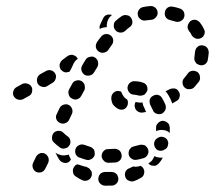

<svg xmlns="http://www.w3.org/2000/svg" viewBox="-20 -588 706 631"><path d="M310 -17Q304 -11 303 -1Q303 3 304 7Q306 12 309 15Q312 18 316 20Q320 22 324 22Q330 23 336 22Q342 22 347 22Q352 22 356 20Q360 18 363 15Q366 12 368 7Q369 3 369 -1Q368 -11 362 -17Q355 -23 345 -23Q341 -23 336 -23Q331 -23 327 -23Q317 -23 310 -17ZM392 -6Q395 3 404 6Q412 10 421 7Q432 3 442 -3Q451 -7 453 -16Q456 -25 452 -33Q450 -36 448 -39Q445 -41 442 -43Q438 -42 435 -41Q426 -39 418 -41Q411 -38 405 -35Q396 -32 392 -23Q389 -15 392 -6ZM269 -37Q274 -35 276 -31Q279 -28 281 -24Q282 -20 282 -15Q282 -11 280 -7Q276 2 267 5Q258 8 250 4Q239 -1 229 -8Q221 -13 220 -22Q218 -31 223 -39Q225 -42 228 -45Q231 -47 235 -48Q246 -44 257 -41Q260 -40 263 -40Q266 -38 269 -37ZM128 -83Q119 -87 111 -84Q102 -80 98 -72L89 -53Q85 -45 88 -36Q91 -27 99 -23Q103 -21 108 -21Q112 -21 116 -22Q121 -24 124 -27Q127 -30 129 -34L138 -52Q142 -61 139 -70Q136 -78 128 -83ZM484 -68Q480 -59 472 -54Q470 -52 468 -51Q468 -50 469 -49Q470 -48 471 -48Q474 -45 478 -44Q483 -43 487 -43Q492 -43 496 -46Q499 -48 502 -51Q510 -60 515 -70Q507 -69 498 -71Q493 -72 488 -75Q486 -71 484 -68ZM175 -63Q169 -72 164 -83Q163 -84 163 -84Q163 -85 163 -86Q169 -81 178 -79Q187 -76 196 -78Q201 -78 206 -80Q207 -76 209 -72Q211 -67 213 -64Q212 -61 210 -60Q209 -58 207 -56Q199 -51 190 -53Q181 -55 175 -63ZM374 -61Q377 -64 379 -69Q380 -73 380 -77Q379 -87 373 -93Q366 -99 356 -99Q346 -98 337 -98Q332 -98 328 -97Q324 -95 321 -92Q318 -89 316 -85Q314 -80 314 -76Q314 -67 321 -60Q327 -53 337 -53Q347 -53 359 -54Q363 -54 367 -56Q371 -58 374 -61ZM280 -65Q284 -67 287 -71Q290 -74 291 -78Q292 -83 291 -87Q291 -92 289 -96Q286 -99 283 -102Q279 -105 275 -106Q266 -109 257 -112Q248 -115 240 -111Q231 -107 228 -98Q227 -94 227 -90Q227 -85 229 -81Q231 -77 234 -74Q237 -71 242 -70Q252 -66 263 -63Q267 -62 272 -62Q276 -63 280 -65ZM465 -79Q467 -83 468 -87Q468 -92 467 -96Q466 -100 463 -104Q460 -107 457 -110Q453 -112 448 -112Q444 -113 440 -112Q430 -109 420 -107Q416 -106 412 -104Q409 -101 406 -97Q404 -94 403 -89Q402 -85 403 -80Q405 -71 413 -66Q421 -61 430 -63Q441 -65 451 -68Q455 -69 459 -72Q463 -75 465 -79ZM532 -111Q533 -115 533 -120Q532 -124 530 -128Q525 -136 515 -138Q506 -140 499 -135Q498 -134 497 -134Q489 -129 487 -120Q485 -111 490 -103Q494 -95 503 -93Q512 -91 520 -96Q521 -96 522 -97Q526 -99 529 -103Q531 -106 532 -111ZM192 -100Q197 -101 201 -103Q204 -105 207 -109Q213 -116 211 -126Q210 -135 202 -140Q194 -146 189 -151Q183 -158 173 -158Q164 -158 157 -152Q151 -145 151 -136Q150 -126 157 -120Q165 -112 176 -104Q179 -101 184 -100Q188 -99 192 -100ZM537 -152Q538 -152 538 -151Q538 -153 538 -154Q538 -162 538 -169Q537 -174 536 -178Q534 -182 530 -185Q527 -188 523 -189Q519 -191 514 -191Q505 -190 499 -183Q492 -177 493 -167Q493 -162 493 -157Q497 -159 502 -160Q511 -162 521 -160Q530 -158 537 -152ZM206 -243Q198 -247 189 -244Q180 -241 176 -233L167 -214Q162 -206 165 -197Q168 -188 177 -184Q185 -180 194 -183Q203 -186 207 -194L216 -213Q220 -221 217 -230Q214 -239 206 -243ZM511 -214Q515 -216 518 -219Q521 -222 523 -226Q525 -230 525 -234Q525 -239 524 -243Q519 -255 513 -265Q509 -273 500 -276Q491 -278 483 -273Q479 -271 476 -268Q473 -264 472 -260Q471 -255 472 -251Q472 -247 474 -243Q478 -236 482 -227Q485 -218 493 -215Q502 -211 511 -214ZM449 -251Q448 -251 447 -251Q438 -250 430 -252Q428 -253 426 -253Q425 -252 424 -250Q424 -248 423 -246Q423 -244 423 -242Q423 -242 422 -241Q422 -240 422 -239Q422 -239 423 -238Q424 -228 431 -223Q439 -217 448 -218Q454 -219 460 -220Q458 -226 455 -232Q451 -239 449 -247Q449 -249 449 -251ZM397 -238Q393 -230 384 -228Q375 -226 367 -231Q357 -237 351 -245Q348 -250 347 -256Q345 -262 346 -269Q347 -278 354 -284Q361 -290 370 -289Q372 -289 374 -288Q376 -288 378 -287Q379 -286 379 -285Q382 -276 388 -269Q392 -264 398 -261Q399 -259 399 -258Q400 -257 400 -255Q401 -251 400 -246Q400 -242 397 -238ZM546 -248Q553 -252 560 -256Q568 -260 570 -269Q573 -278 568 -286Q566 -290 563 -293Q559 -296 555 -297Q550 -298 546 -297Q542 -297 538 -295Q531 -291 524 -288Q529 -283 533 -276Q540 -265 545 -251Q545 -250 546 -248ZM63 -266 74 -272Q78 -274 81 -277Q84 -281 85 -285Q86 -289 86 -294Q86 -298 84 -302Q79 -311 70 -313Q61 -316 53 -312L42 -306L35 -302Q27 -298 24 -289Q21 -280 25 -272Q27 -268 31 -265Q34 -262 39 -261Q43 -259 47 -260Q52 -260 56 -262ZM258 -309Q257 -313 254 -316Q251 -320 247 -322Q239 -326 230 -323Q221 -321 217 -312L207 -294Q203 -286 206 -277Q208 -268 217 -264Q225 -259 234 -262Q243 -265 247 -273L257 -291Q259 -295 259 -300Q259 -304 258 -309ZM463 -288Q463 -289 464 -290Q466 -299 462 -307Q457 -315 448 -317Q436 -321 423 -321Q414 -322 407 -316Q400 -310 399 -300Q399 -291 405 -284Q411 -277 420 -277Q429 -276 436 -274Q441 -273 446 -274Q451 -275 456 -278Q457 -280 459 -282Q460 -284 462 -286Q463 -287 463 -288ZM587 -300Q594 -294 603 -295Q613 -295 619 -302Q627 -311 634 -320Q639 -328 637 -337Q636 -346 628 -352Q624 -354 620 -355Q616 -356 611 -355Q607 -355 603 -352Q599 -350 597 -346Q592 -339 586 -332Q579 -325 580 -316Q580 -307 587 -300ZM161 -347Q156 -355 147 -357Q138 -359 130 -354Q122 -349 112 -344Q104 -339 102 -330Q100 -321 104 -313Q109 -305 118 -303Q127 -300 135 -305Q144 -310 153 -316Q161 -321 163 -330Q166 -339 161 -347ZM292 -399Q284 -404 275 -401Q265 -399 261 -391L250 -373Q248 -369 247 -365Q247 -360 248 -356Q249 -352 252 -348Q254 -345 258 -342Q266 -338 275 -340Q284 -342 289 -350L300 -368Q304 -376 302 -385Q300 -394 292 -399ZM236 -395Q235 -396 234 -397Q234 -398 233 -399Q230 -403 226 -405Q222 -407 218 -408Q213 -408 209 -407Q205 -406 201 -403Q193 -397 185 -391Q178 -385 176 -376Q175 -367 180 -359Q183 -356 187 -353Q191 -351 195 -350Q199 -350 202 -351Q206 -351 209 -353Q210 -356 212 -358L221 -377Q224 -385 231 -391Q233 -393 236 -395ZM623 -383Q625 -379 629 -377Q633 -375 637 -374Q646 -372 654 -377Q662 -383 663 -392Q665 -403 666 -415Q666 -425 660 -432Q654 -438 645 -439Q635 -440 628 -433Q622 -427 621 -418Q620 -409 619 -400Q618 -395 619 -391Q620 -387 623 -383ZM343 -472Q336 -477 327 -476Q318 -475 312 -467Q305 -459 299 -450Q294 -442 295 -433Q297 -424 304 -419Q312 -413 321 -415Q330 -416 336 -424Q342 -432 347 -440Q353 -447 352 -457Q351 -466 343 -472ZM597 -494Q596 -499 597 -503Q597 -507 600 -511Q602 -515 605 -518Q613 -524 622 -523Q631 -521 637 -514Q645 -504 650 -493Q652 -489 653 -485Q653 -480 652 -476Q650 -472 648 -468Q645 -465 641 -463Q640 -462 638 -462Q637 -461 636 -461Q635 -461 634 -461Q627 -459 620 -463Q614 -466 610 -472Q607 -480 601 -486Q599 -490 597 -494ZM391 -486Q398 -493 405 -498Q413 -503 415 -512Q416 -521 411 -529Q406 -537 397 -538Q388 -540 380 -535Q371 -529 362 -521Q354 -515 354 -506Q353 -496 359 -489Q365 -482 374 -481Q383 -480 391 -486ZM307 -501Q308 -505 310 -509L319 -528Q321 -532 324 -535Q327 -538 331 -539Q335 -541 340 -540Q344 -540 348 -539Q347 -538 347 -538Q340 -532 336 -525Q332 -517 331 -507Q331 -503 331 -499Q328 -499 324 -498Q315 -497 308 -493Q307 -497 307 -501ZM525 -531Q520 -539 522 -548Q523 -557 531 -563Q539 -568 548 -566Q560 -564 571 -560Q580 -557 584 -549Q588 -540 585 -531Q585 -530 584 -530Q584 -529 584 -528Q582 -526 581 -524Q576 -519 570 -517Q563 -515 557 -517Q548 -520 539 -522Q530 -524 525 -531ZM498 -548Q497 -557 490 -563Q483 -569 473 -568Q461 -567 451 -565Q441 -563 436 -555Q431 -547 433 -538Q435 -529 443 -524Q450 -519 460 -521Q468 -522 478 -523Q487 -524 493 -532Q499 -539 498 -548Z"/></svg>

Font: FRB American Cursive Guidelines Dashed Extrabold
Style: Bold Italic
Weight: 800
Italic angle: -25°
Version: Version 2.0;Modular Font Editor K font №1